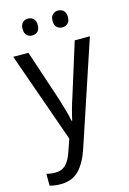

<svg xmlns="http://www.w3.org/2000/svg" viewBox="-142 -793 742 1101"><g transform="rotate(-15 229.5 -243.0)"><path d="M2 -536H92L193 -232Q204 -196 214 -161.5Q224 -127 230 -95H234Q239 -120 249 -157Q259 -194 272 -232L367 -536H457L253 77Q227 155 186.5 197.5Q146 240 77 240Q57 240 41 237.5Q25 235 12 232V161Q22 164 36 166Q50 168 64 168Q103 168 127 143.5Q151 119 167 70L191 0ZM95 -676Q95 -702 108 -714Q121 -726 140 -726Q159 -726 172 -714Q185 -702 185 -676Q185 -650 172 -638Q159 -626 140 -626Q121 -626 108 -638Q95 -650 95 -676ZM273 -676Q273 -702 286.5 -714Q300 -726 318 -726Q337 -726 350.5 -714Q364 -702 364 -676Q364 -650 350.5 -638Q337 -626 318 -626Q300 -626 286.5 -638Q273 -650 273 -676Z"/></g></svg>

Font: Noto Sans Thai SemCond
Style: Regular
Weight: 400
Width: 4
Designer: Monotype Design Team
Foundry: Monotype Imaging Inc.
Version: Version 2.002; ttfautohint (v1.8.4.7-5d5b)